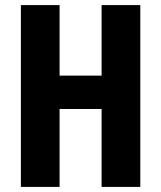

<svg xmlns="http://www.w3.org/2000/svg" viewBox="-20 -734 633 754"><path d="M531 0V-714H379V-437H214V-714H62V0H214V-306H379V0Z"/></svg>

Font: Noto Sans Thai Looped ExtraCondensed ExtraBold
Style: Regular
Weight: 800
Width: 2
Designer: Sasikarn Vongin, Ben Mitchell
Foundry: The Fontpad Ltd
Version: Version 1.001